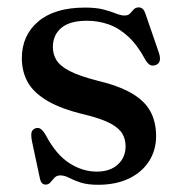

<svg xmlns="http://www.w3.org/2000/svg" viewBox="-20 -500 505 532"><path d="M248 -24.5Q285 -24.5 306.5 -44.2Q328 -64 328 -94.5Q328 -114 319 -129.5Q310 -145 286.2 -157.8Q262.5 -170.5 219 -181.5Q150 -197.5 111 -220.8Q72 -244 56.2 -273.5Q40.5 -303 40.5 -338.5Q40.5 -402 86 -440.5Q131.5 -479 215.5 -479Q247 -479 267.5 -473.5Q288 -468 301.5 -462.5Q315 -457 325 -457Q335 -457 340.2 -462.5Q345.5 -468 350.5 -473.8Q355.5 -479.5 364.5 -479.5Q370.5 -479.5 375.2 -475.5Q380 -471.5 383.5 -460.5L420 -354.5Q424.5 -341.5 422.8 -332.5Q421 -323.5 412 -320Q402.5 -316.5 396 -320Q389.5 -323.5 383.5 -333Q361.5 -374.5 335.5 -398.5Q309.5 -422.5 280.8 -432.5Q252 -442.5 221 -442.5Q173.5 -442.5 150 -422.8Q126.5 -403 126.5 -369.5Q126.5 -349.5 136.5 -333.2Q146.5 -317 173 -303.2Q199.5 -289.5 248 -277Q309 -262.5 345 -241.5Q381 -220.5 396.8 -191.2Q412.5 -162 412.5 -123Q412.5 -83.5 392.8 -53Q373 -22.5 337 -5.2Q301 12 252 12Q221.5 12 202.5 5.5Q183.5 -1 171 -7.5Q158.5 -14 147 -14Q137 -14 131 -7.5Q125 -1 119.8 5.2Q114.5 11.5 106.5 11.5Q100.5 11.5 96.5 7.5Q92.5 3.5 90.5 -6L69 -106.5Q65.5 -124 67.2 -132.2Q69 -140.5 77 -144Q86 -147.5 92.8 -142.8Q99.5 -138 106.5 -126Q135 -72 171.8 -48.2Q208.5 -24.5 248 -24.5Z"/></svg>

Font: Fraunces 17pt
Style: Regular
Weight: 400
Version: Version 1.000;[b76b70a41]